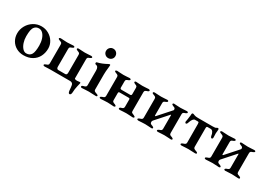

<svg xmlns="http://www.w3.org/2000/svg" viewBox="8 -1483 3459 2477"><g transform="rotate(30 1737.0 -244.5)"><path d="M27 -193Q27 -254 57.5 -308Q88 -362 141 -394.5Q194 -427 257 -427Q316 -427 365.5 -398.5Q415 -370 444 -322.5Q473 -275 473 -220Q473 -156 446 -102.5Q419 -49 365.5 -17.5Q312 14 236 14Q178 14 130 -12.5Q82 -39 54.5 -86.5Q27 -134 27 -193ZM332 -66Q353 -104 353 -196Q353 -248 339 -291.5Q325 -335 299.5 -361Q274 -387 241 -387Q201 -387 178 -360Q160 -340 153.5 -305Q147 -270 147 -217Q147 -168 161.5 -124Q176 -80 201 -52.5Q226 -25 256 -25Q309 -25 332 -66Z M981 116Q981 118 976 63Q974 28 961.5 14Q949 0 924 0H634L598 1Q570 3 547 3Q541 3 533.5 0Q526 -3 526 -9Q526 -16 532 -20.5Q538 -25 549 -29Q568 -35 577 -42Q586 -49 586 -67V-347Q586 -365 577 -372Q568 -379 549 -385Q538 -389 532 -393Q526 -397 526 -404Q526 -410 533 -413.5Q540 -417 547 -417Q576 -417 599 -414Q627 -412 644 -412Q661 -412 687 -414Q708 -417 736 -417Q743 -417 749 -413.5Q755 -410 755 -404Q755 -393 734 -385Q714 -378 705.5 -371.5Q697 -365 697 -347V-80Q697 -65 703.5 -55.5Q710 -46 723 -46H826Q852 -46 852 -80V-347Q852 -365 843 -372Q834 -379 815 -385Q794 -393 794 -404Q794 -410 800 -413.5Q806 -417 813 -417Q842 -417 863 -414Q891 -412 907 -412Q923 -412 951 -414Q974 -417 1002 -417Q1009 -417 1015 -413.5Q1021 -410 1021 -404Q1021 -393 1000 -385Q981 -379 972.5 -372Q964 -365 964 -347V-60Q964 -54 975 -50.5Q986 -47 1003 -47Q1009 -47 1021 -49Q1033 -51 1039 -51Q1053 -51 1053 -44Q1053 -37 1052 -35Q1051 -28 1040.5 13.5Q1030 55 1027 117Q1026 132 1019.5 141.5Q1013 151 1004 151Q994 151 989 142Q984 133 981 116Z M1084 -10Q1084 -23 1104 -28Q1129 -34 1139 -41.5Q1149 -49 1149 -65V-282Q1149 -314 1139 -330Q1129 -346 1105 -350Q1100 -351 1097 -355.5Q1094 -360 1094 -366Q1094 -379 1105 -381Q1171 -396 1243 -436Q1257 -443 1261 -443Q1272 -443 1272 -433L1269 -399Q1261 -335 1261 -291V-66Q1261 -51 1270.5 -43.5Q1280 -36 1306 -28Q1317 -24 1322 -20.5Q1327 -17 1327 -10Q1327 2 1309 2Q1290 2 1254 0Q1222 -2 1204 -2Q1188 -2 1156 0Q1131 3 1102 3Q1094 3 1089 -0.5Q1084 -4 1084 -10ZM1133 -569Q1133 -599 1153 -619.5Q1173 -640 1202 -640Q1232 -640 1252 -619.5Q1272 -599 1272 -569Q1272 -540 1252 -520.5Q1232 -501 1202 -501Q1173 -501 1153 -521Q1133 -541 1133 -569Z M1363 -9Q1363 -16 1369 -20.5Q1375 -25 1386 -29Q1406 -35 1415.5 -42Q1425 -49 1425 -67V-346Q1425 -364 1416 -371.5Q1407 -379 1388 -385Q1377 -389 1371 -393Q1365 -397 1365 -404Q1365 -410 1372 -413.5Q1379 -417 1386 -417Q1416 -417 1438 -414Q1466 -412 1483 -412Q1499 -412 1525 -414Q1546 -417 1574 -417Q1581 -417 1587 -413.5Q1593 -410 1593 -404Q1593 -393 1572 -385Q1552 -378 1544 -371.5Q1536 -365 1536 -347V-253Q1536 -233 1560 -233H1685Q1706 -233 1706 -254V-347Q1706 -365 1698.5 -371.5Q1691 -378 1672 -385Q1651 -393 1651 -404Q1651 -410 1656.5 -413.5Q1662 -417 1670 -417Q1698 -417 1719 -414Q1747 -412 1763 -412Q1779 -412 1807 -414Q1829 -417 1858 -417Q1865 -417 1871 -413.5Q1877 -410 1877 -404Q1877 -391 1856 -385Q1836 -379 1826.5 -372Q1817 -365 1817 -347V-67Q1817 -49 1826 -43Q1835 -37 1857 -29Q1867 -25 1873 -20.5Q1879 -16 1879 -9Q1879 -3 1872.5 0Q1866 3 1859 3Q1829 3 1807 0Q1779 -2 1762 -2Q1745 -2 1717 0Q1695 3 1667 3Q1660 3 1654 0Q1648 -3 1648 -9Q1648 -24 1668 -29Q1687 -34 1696.5 -41.5Q1706 -49 1706 -67V-172Q1706 -184 1701 -187.5Q1696 -191 1685 -191H1556Q1546 -191 1541 -187Q1536 -183 1536 -171V-67Q1536 -50 1544 -43.5Q1552 -37 1562 -33.5Q1572 -30 1575 -29Q1596 -21 1596 -9Q1596 -4 1589.5 -0.5Q1583 3 1576 3Q1548 3 1527 0Q1499 -2 1483 -2Q1467 -2 1437 0Q1413 3 1384 3Q1376 3 1369.5 0Q1363 -3 1363 -9Z M1923 -9Q1923 -16 1929 -20.5Q1935 -25 1946 -29Q1967 -35 1976.5 -42Q1986 -49 1986 -67V-346Q1986 -364 1976.5 -371.5Q1967 -379 1948 -385Q1937 -389 1931 -393Q1925 -397 1925 -404Q1925 -410 1931.5 -413.5Q1938 -417 1945 -417Q1975 -417 1997 -414Q2027 -412 2043 -412Q2060 -412 2086 -414Q2109 -417 2136 -417Q2142 -417 2147.5 -413.5Q2153 -410 2153 -404Q2153 -392 2133 -385Q2113 -378 2105 -371.5Q2097 -365 2097 -347V-167Q2097 -156 2103 -156Q2106 -156 2110 -160L2266 -335Q2268 -337 2271 -340.5Q2274 -344 2274 -348Q2274 -366 2266 -372.5Q2258 -379 2239 -385Q2218 -393 2218 -404Q2218 -410 2223.5 -413.5Q2229 -417 2236 -417Q2265 -417 2286 -414Q2314 -412 2330 -412Q2347 -412 2375 -414Q2397 -417 2427 -417Q2434 -417 2439.5 -413.5Q2445 -410 2445 -404Q2445 -393 2424 -385Q2404 -379 2394.5 -372Q2385 -365 2385 -347V-67Q2385 -49 2394.5 -42Q2404 -35 2425 -29Q2446 -21 2446 -9Q2446 -3 2440.5 0Q2435 3 2428 3Q2399 3 2376 0Q2346 -2 2330 -2Q2313 -2 2285 0Q2263 3 2233 3Q2226 3 2220.5 0Q2215 -3 2215 -9Q2215 -21 2236 -29Q2256 -35 2265 -42Q2274 -49 2274 -67V-267Q2274 -272 2271.5 -273Q2269 -274 2267 -272L2105 -90Q2097 -80 2097 -67Q2097 -50 2104.5 -43.5Q2112 -37 2122 -33.5Q2132 -30 2135 -29Q2156 -21 2156 -9Q2156 -3 2150.5 0Q2145 3 2138 3Q2110 3 2087 0Q2059 -2 2043 -2Q2028 -2 1996 0Q1972 3 1943 3Q1937 3 1930 -0.5Q1923 -4 1923 -9Z M2567 -9Q2567 -21 2586 -28Q2611 -35 2621.5 -42.5Q2632 -50 2632 -67L2631 -343Q2631 -356 2628.5 -364Q2626 -372 2616 -372H2573Q2540 -372 2516 -299Q2508 -271 2493 -271Q2487 -271 2483 -277.5Q2479 -284 2479 -293Q2479 -299 2483 -313Q2487 -331 2487 -337L2490 -363Q2495 -390 2495 -410Q2495 -418 2499.5 -423.5Q2504 -429 2510 -429Q2518 -429 2538 -420Q2557 -412 2593 -412H2809Q2852 -412 2860 -419Q2866 -423 2872.5 -426Q2879 -429 2883 -429Q2887 -429 2891.5 -424Q2896 -419 2896 -411Q2896 -403 2894 -387Q2891 -372 2891 -356Q2891 -328 2893 -296V-292Q2893 -284 2889 -277.5Q2885 -271 2878 -271Q2863 -271 2857 -299Q2855 -326 2841 -349Q2827 -372 2805 -372H2760Q2749 -372 2746 -364.5Q2743 -357 2743 -343V-67Q2743 -52 2753.5 -43.5Q2764 -35 2789 -28Q2799 -24 2804 -20Q2809 -16 2809 -9Q2809 -4 2803.5 -1Q2798 2 2791 2Q2770 2 2736 0Q2704 -2 2687 -2Q2671 -2 2639 0Q2615 3 2586 3Q2579 3 2573 0Q2567 -3 2567 -9Z M2928 -9Q2928 -16 2934 -20.5Q2940 -25 2951 -29Q2972 -35 2981.5 -42Q2991 -49 2991 -67V-346Q2991 -364 2981.5 -371.5Q2972 -379 2953 -385Q2942 -389 2936 -393Q2930 -397 2930 -404Q2930 -410 2936.5 -413.5Q2943 -417 2950 -417Q2980 -417 3002 -414Q3032 -412 3048 -412Q3065 -412 3091 -414Q3114 -417 3141 -417Q3147 -417 3152.5 -413.5Q3158 -410 3158 -404Q3158 -392 3138 -385Q3118 -378 3110 -371.5Q3102 -365 3102 -347V-167Q3102 -156 3108 -156Q3111 -156 3115 -160L3271 -335Q3273 -337 3276 -340.5Q3279 -344 3279 -348Q3279 -366 3271 -372.5Q3263 -379 3244 -385Q3223 -393 3223 -404Q3223 -410 3228.5 -413.5Q3234 -417 3241 -417Q3270 -417 3291 -414Q3319 -412 3335 -412Q3352 -412 3380 -414Q3402 -417 3432 -417Q3439 -417 3444.5 -413.5Q3450 -410 3450 -404Q3450 -393 3429 -385Q3409 -379 3399.5 -372Q3390 -365 3390 -347V-67Q3390 -49 3399.5 -42Q3409 -35 3430 -29Q3451 -21 3451 -9Q3451 -3 3445.5 0Q3440 3 3433 3Q3404 3 3381 0Q3351 -2 3335 -2Q3318 -2 3290 0Q3268 3 3238 3Q3231 3 3225.5 0Q3220 -3 3220 -9Q3220 -21 3241 -29Q3261 -35 3270 -42Q3279 -49 3279 -67V-267Q3279 -272 3276.5 -273Q3274 -274 3272 -272L3110 -90Q3102 -80 3102 -67Q3102 -50 3109.5 -43.5Q3117 -37 3127 -33.5Q3137 -30 3140 -29Q3161 -21 3161 -9Q3161 -3 3155.5 0Q3150 3 3143 3Q3115 3 3092 0Q3064 -2 3048 -2Q3033 -2 3001 0Q2977 3 2948 3Q2942 3 2935 -0.5Q2928 -4 2928 -9Z"/></g></svg>

Font: EB Garamond SemiBold
Style: Regular
Weight: 600
Designer: Georg Duffner and Octavio Pardo
Foundry: Georg Duffner
Version: Version 1.000